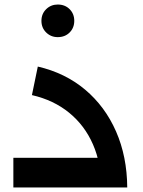

<svg xmlns="http://www.w3.org/2000/svg" viewBox="-20 -828 631 848"><path d="M428 0Q427 -107 390.5 -190.5Q354 -274 285.5 -330Q217 -386 121 -408L147 -534Q268 -506 356 -432Q444 -358 492.5 -247.5Q541 -137 542 0ZM39 0V-131H513V0ZM235 -664Q205 -664 184 -684.5Q163 -705 163 -736Q163 -767 184 -787.5Q205 -808 235 -808Q267 -808 287.5 -787.5Q308 -767 308 -736Q308 -705 287.5 -684.5Q267 -664 235 -664Z"/></svg>

Font: Alexandria Medium
Style: Regular
Weight: 500
Designer: Mohamed Gaber
Foundry: Kief Type Foundry
Version: Version 5.100